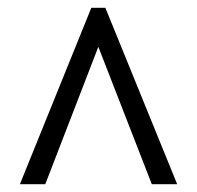

<svg xmlns="http://www.w3.org/2000/svg" viewBox="-20 -734 506 492"><path d="M31 -262H96L232 -614L369 -262H434L250 -714H214Z"/></svg>

Font: Noto Serif Devanagari Condensed SemiBold
Style: Regular
Weight: 600
Width: 3
Designer: Universal Thirst, Indian Type Foundry and the Monotype Design Team
Foundry: Monotype Imaging Inc.
Version: Version 2.004